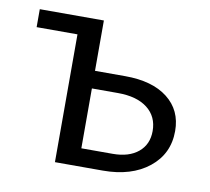

<svg xmlns="http://www.w3.org/2000/svg" viewBox="-55 -475 588 537"><g transform="rotate(10 238.5 -207.0)"><path d="M133 -363H17V-414H199V-271H285Q362 -271 405.5 -237Q449 -203 449 -144Q449 -79 399.5 -39.5Q350 0 269 0H133ZM288 -51Q334 -51 360.5 -73Q387 -95 387 -133Q387 -174 357 -197.5Q327 -221 273 -221H199V-51Z"/></g></svg>

Font: LXGW Bright TC
Style: Regular
Weight: 400
Designer: Christian Thalmann (Catharsis Fonts)
Foundry: LXGW / Christian Thalmann (Catharsis Fonts) / Fontworks Inc.
Version: Version 5.501